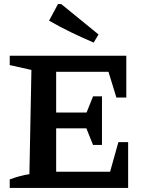

<svg xmlns="http://www.w3.org/2000/svg" viewBox="-20 -927 728 947"><path d="M564 -226H612V0H28V-42Q75 -60 125 -68L135 -582L28 -606V-652H603V-446H554L515 -573H257V-372H407L439 -452H483V-212H439L406 -294H257V-80H523ZM442 -717Q386 -741 331 -767.5Q276 -794 222 -825L266 -907H282L466 -757Z"/></svg>

Font: Piazzolla SemiBold
Style: Regular
Weight: 600
Designer: Juan Pablo del Peral
Foundry: Huerta Tipografica
Version: Version 1.330